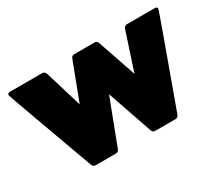

<svg xmlns="http://www.w3.org/2000/svg" viewBox="-103 -760 1108 977"><g transform="rotate(-30 451.0 -272.0)"><path d="M685 0H567Q552 0 547 -15L456 -279L355 -14Q350 0 335 0H217Q202 0 197 -14Q11 -524 11 -529Q11 -542 26 -542H214Q229 -542 235 -527L301 -309L385 -530Q390 -544 405 -544H523Q538 -544 543 -529L620 -304L693 -527Q699 -542 714 -542H876Q891 -542 891 -530Q891 -525 705 -14Q700 0 685 0Z"/></g></svg>

Font: YamahaIndonesia935. App Black
Style: Regular
Weight: 900
Designer: Dalton Maag Ltd
Foundry: Dalton Maag Ltd
Version: Version 1.002; January 01, 2024; Regular/Italic